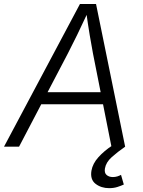

<svg xmlns="http://www.w3.org/2000/svg" viewBox="-38 -748 731 979"><path d="M-17.6 0 369.6 -727.5H451.7L600.1 0H530.3L436 -475.6Q429.2 -511.7 419.9 -566.4Q410.6 -621.1 400.4 -695.8H415Q381.8 -624 355.2 -569.6Q328.6 -515.1 308.1 -475.6L59.1 0ZM142.1 -216.3 152.3 -277.8H522L511.7 -216.3ZM518.6 211.4Q478 211.4 449.5 189.5Q420.9 167.5 428.2 122.6Q434.6 85.9 463.9 53.5Q493.2 21 535.6 -6.8L600.1 0Q560.5 27.3 531.5 53.5Q502.4 79.6 497.1 110.8Q493.2 133.3 505.4 144Q517.6 154.8 537.6 154.8Q549.8 154.8 560.5 151.4Q571.3 147.9 579.1 143.6L593.3 192.9Q579.6 199.2 560.8 205.3Q542 211.4 518.6 211.4Z"/></svg>

Font: Inter Light
Style: Italic
Weight: 300
Italic angle: -9.3988°
Designer: Rasmus Andersson
Foundry: rsms
Version: Version 4.001;git-66647c0bb